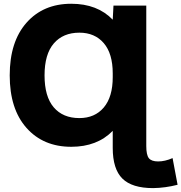

<svg xmlns="http://www.w3.org/2000/svg" viewBox="-20 -762 956 1012"><path d="M398.4 -139.6Q479.5 -139.6 526.9 -195.3Q574.2 -251 574.2 -355.5V-375Q574.2 -479.5 526.9 -534.7Q479.5 -589.8 398.4 -589.8Q312.5 -589.8 263.7 -533.2Q214.8 -476.6 214.8 -364.7Q214.8 -252.9 263.2 -196.3Q311.5 -139.6 398.4 -139.6ZM574.2 -72.3Q492.2 11.7 355.5 11.7Q208 11.7 119.6 -87.9Q31.2 -187.5 31.2 -364.7Q31.2 -542 119.6 -642.1Q208 -742.2 355.5 -742.2Q493.2 -742.2 574.2 -658.2L578.1 -732.4H751V7.8Q751 54.7 764.6 71.8Q778.3 88.9 813.5 88.9Q849.6 88.9 889.6 71.3L916 211.9Q851.6 228.5 787.1 229.5Q675.8 229.5 625 179.2Q574.2 128.9 574.2 17.6Z"/></svg>

Font: Gen Shin Gothic Heavy
Style: Bold
Weight: 900
Designer: [Source Han Sans]
Ryoko NISHIZUKA  (kana & ideographs); Paul D. Hunt (Latin, Greek & Cyrillic); Wenlong ZHANG  (bopomofo
Version: Version 1.002.20150607